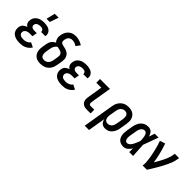

<svg xmlns="http://www.w3.org/2000/svg" viewBox="141 -1880 3218 3218"><g transform="rotate(45 1750.0 -270.5)"><path d="M218 8Q190 8 163.5 4.5Q137 1 112 -7.5Q87 -16 66.5 -31.5Q46 -47 33 -68.5Q20 -90 16 -117Q12 -144 16 -171Q19 -189 27 -207Q35 -225 49.5 -238Q64 -251 81 -260Q98 -269 116 -275Q103 -284 91.5 -297Q80 -310 74 -325.5Q68 -341 67 -359Q66 -377 69 -395Q73 -416 82 -436Q91 -456 107 -472Q123 -488 142 -499.5Q161 -511 181.5 -517Q202 -523 223 -525.5Q244 -528 265 -528Q288 -528 310.5 -525.5Q333 -523 354 -516.5Q375 -510 393 -498Q411 -486 423.5 -469Q436 -452 440.5 -430Q445 -408 441 -385L440 -379H339L340 -381Q342 -396 336 -408.5Q330 -421 319 -428Q308 -435 294 -437.5Q280 -440 266 -440Q251 -440 235.5 -437.5Q220 -435 205.5 -428Q191 -421 181 -408Q171 -395 169 -380Q166 -364 171 -350Q176 -336 188.5 -328Q201 -320 215.5 -317Q230 -314 246 -314H303L288 -226H231Q219 -226 207.5 -225.5Q196 -225 184 -222Q172 -219 160.5 -214Q149 -209 139.5 -201Q130 -193 124 -182Q118 -171 116 -159Q113 -140 121 -122.5Q129 -105 144.5 -95.5Q160 -86 179 -83Q198 -80 218 -80Q235 -80 252.5 -82.5Q270 -85 286.5 -92Q303 -99 318 -110.5Q333 -122 343 -138L426 -98Q411 -72 386.5 -50Q362 -28 334.5 -15Q307 -2 277 3Q247 8 218 8ZM248 -600 286 -756H379L324 -600Z M705 8Q675 8 647 2Q619 -4 596 -19Q573 -34 557.5 -56.5Q542 -79 534.5 -106Q527 -133 527 -162.5Q527 -192 532 -221L545 -298Q549 -319 556.5 -339Q564 -359 577 -376Q590 -393 607.5 -407Q625 -421 645 -430Q631 -442 622 -458.5Q613 -475 608.5 -493.5Q604 -512 604.5 -531.5Q605 -551 608 -571Q612 -593 619.5 -615.5Q627 -638 640 -658.5Q653 -679 671.5 -696Q690 -713 711.5 -723.5Q733 -734 756.5 -738.5Q780 -743 803 -743Q849 -743 891 -729Q933 -715 969 -692L914 -618Q892 -634 865 -644.5Q838 -655 809 -655Q790 -655 771.5 -649Q753 -643 739.5 -629Q726 -615 718.5 -597Q711 -579 708 -561Q705 -544 706.5 -527.5Q708 -511 718.5 -500Q729 -489 744.5 -484.5Q760 -480 775.5 -476.5Q791 -473 807 -469.5Q823 -466 837.5 -461Q852 -456 866 -448.5Q880 -441 892 -431.5Q904 -422 912.5 -409.5Q921 -397 927.5 -383Q934 -369 937.5 -353.5Q941 -338 940.5 -321.5Q940 -305 938.5 -288.5Q937 -272 934 -255L921 -179Q917 -154 908.5 -129Q900 -104 885.5 -82Q871 -60 850.5 -41.5Q830 -23 805.5 -12Q781 -1 755.5 3.5Q730 8 705 8ZM705 -80Q727 -80 748.5 -88Q770 -96 785.5 -113Q801 -130 809.5 -151Q818 -172 822 -193L834 -270Q837 -288 838 -306.5Q839 -325 832.5 -340.5Q826 -356 812.5 -366.5Q799 -377 782.5 -382.5Q766 -388 748.5 -391Q731 -394 714 -398Q698 -390 686 -377Q674 -364 665.5 -348.5Q657 -333 652 -316.5Q647 -300 645 -284L632 -207Q629 -192 628.5 -177Q628 -162 630 -148Q632 -134 637.5 -121Q643 -108 652.5 -98.5Q662 -89 676 -84.5Q690 -80 705 -80Z M1218 8Q1190 8 1163.5 4.5Q1137 1 1112 -7.5Q1087 -16 1066.5 -31.5Q1046 -47 1033 -68.5Q1020 -90 1016 -117Q1012 -144 1016 -171Q1019 -189 1027 -207Q1035 -225 1049.5 -238Q1064 -251 1081 -260Q1098 -269 1116 -275Q1103 -284 1091.5 -297Q1080 -310 1074 -325.5Q1068 -341 1067 -359Q1066 -377 1069 -395Q1073 -416 1082 -436Q1091 -456 1107 -472Q1123 -488 1142 -499.5Q1161 -511 1181.5 -517Q1202 -523 1223 -525.5Q1244 -528 1265 -528Q1288 -528 1310.5 -525.5Q1333 -523 1354 -516.5Q1375 -510 1393 -498Q1411 -486 1423.5 -469Q1436 -452 1440.5 -430Q1445 -408 1441 -385L1440 -379H1339L1340 -381Q1342 -396 1336 -408.5Q1330 -421 1319 -428Q1308 -435 1294 -437.5Q1280 -440 1266 -440Q1251 -440 1235.5 -437.5Q1220 -435 1205.5 -428Q1191 -421 1181 -408Q1171 -395 1169 -380Q1166 -364 1171 -350Q1176 -336 1188.5 -328Q1201 -320 1215.5 -317Q1230 -314 1246 -314H1303L1288 -226H1231Q1219 -226 1207.5 -225.5Q1196 -225 1184 -222Q1172 -219 1160.5 -214Q1149 -209 1139.5 -201Q1130 -193 1124 -182Q1118 -171 1116 -159Q1113 -140 1121 -122.5Q1129 -105 1144.5 -95.5Q1160 -86 1179 -83Q1198 -80 1218 -80Q1235 -80 1252.5 -82.5Q1270 -85 1286.5 -92Q1303 -99 1318 -110.5Q1333 -122 1343 -138L1426 -98Q1411 -72 1386.5 -50Q1362 -28 1334.5 -15Q1307 -2 1277 3Q1247 8 1218 8Z M1805 0Q1783 0 1762 -3.5Q1741 -7 1723 -17Q1705 -27 1692 -42.5Q1679 -58 1673 -77.5Q1667 -97 1666.5 -118.5Q1666 -140 1670 -162L1714 -432H1596V-520H1831L1769 -148Q1767 -137 1767.5 -126Q1768 -115 1772 -106.5Q1776 -98 1785 -93Q1794 -88 1805 -88H1892V0Z M1968 215 2060 -341Q2064 -366 2072 -390Q2080 -414 2094.5 -436.5Q2109 -459 2128.5 -477Q2148 -495 2171.5 -507Q2195 -519 2219.5 -523.5Q2244 -528 2269 -528Q2298 -528 2326.5 -522Q2355 -516 2377.5 -501Q2400 -486 2416 -463.5Q2432 -441 2439.5 -414Q2447 -387 2446.5 -357.5Q2446 -328 2441 -299L2421 -179Q2418 -156 2411 -133.5Q2404 -111 2393 -90Q2382 -69 2366.5 -50Q2351 -31 2330.5 -17.5Q2310 -4 2287 2Q2264 8 2242 8Q2219 8 2197.5 1.5Q2176 -5 2160.5 -20Q2145 -35 2135.5 -54.5Q2126 -74 2122 -96L2070 215ZM2215 -80Q2235 -80 2255.5 -89Q2276 -98 2290 -115Q2304 -132 2311 -152.5Q2318 -173 2322 -193L2342 -313Q2344 -328 2345 -343Q2346 -358 2344 -372Q2342 -386 2336.5 -399Q2331 -412 2321 -421.5Q2311 -431 2297.5 -435.5Q2284 -440 2269 -440Q2248 -440 2227.5 -431Q2207 -422 2192.5 -405Q2178 -388 2170.5 -368Q2163 -348 2160 -327L2142 -219Q2139 -203 2138 -187Q2137 -171 2138.5 -156Q2140 -141 2145 -126.5Q2150 -112 2160 -101Q2170 -90 2184.5 -85Q2199 -80 2215 -80Z M2675 8Q2647 8 2620.5 1Q2594 -6 2573.5 -22Q2553 -38 2541 -61.5Q2529 -85 2523.5 -111.5Q2518 -138 2519 -165.5Q2520 -193 2524 -221L2544 -341Q2548 -365 2555.5 -388Q2563 -411 2575 -433Q2587 -455 2605 -473.5Q2623 -492 2644.5 -505Q2666 -518 2690 -523Q2714 -528 2738 -528Q2761 -528 2782 -519.5Q2803 -511 2818 -495Q2833 -479 2842.5 -459Q2852 -439 2859 -418Q2867 -444 2875.5 -469.5Q2884 -495 2892 -520H2984Q2959 -453 2935 -385Q2911 -317 2885 -250Q2890 -188 2892.5 -125.5Q2895 -63 2900 0H2808Q2808 -22 2808.5 -44Q2809 -66 2809 -88Q2797 -70 2783.5 -53Q2770 -36 2753 -22Q2736 -8 2715.5 0Q2695 8 2675 8ZM2675 -80Q2694 -80 2711.5 -92.5Q2729 -105 2741.5 -121.5Q2754 -138 2763.5 -156Q2773 -174 2780.5 -192Q2788 -210 2795.5 -228.5Q2803 -247 2810 -266Q2809 -284 2808 -301.5Q2807 -319 2804.5 -336Q2802 -353 2799 -370Q2796 -387 2789 -402Q2782 -417 2769 -428.5Q2756 -440 2738 -440Q2726 -440 2712.5 -435.5Q2699 -431 2688.5 -422Q2678 -413 2670.5 -401.5Q2663 -390 2657.5 -377.5Q2652 -365 2649 -352.5Q2646 -340 2644 -327L2624 -207Q2622 -194 2620.5 -180Q2619 -166 2619.5 -153Q2620 -140 2623 -127Q2626 -114 2632.5 -103.5Q2639 -93 2650 -86.5Q2661 -80 2675 -80Z M3126 0Q3133 -44 3129.5 -87Q3126 -130 3119.5 -172Q3113 -214 3104.5 -255.5Q3096 -297 3086 -337.5Q3076 -378 3064.5 -418Q3053 -458 3038 -497L3132 -528Q3148 -485 3161 -441Q3174 -397 3185 -352.5Q3196 -308 3205.5 -262.5Q3215 -217 3221 -170Q3236 -194 3250 -218Q3264 -242 3277 -266.5Q3290 -291 3302.5 -315.5Q3315 -340 3325.5 -365.5Q3336 -391 3345.5 -416.5Q3355 -442 3359 -468L3368 -520H3470L3461 -468Q3454 -427 3438 -386Q3422 -345 3403 -306Q3384 -267 3363 -228Q3342 -189 3319.5 -151Q3297 -113 3274 -75Q3251 -37 3227 0Z"/></g></svg>

Font: Iosevka Curly Semibold
Style: Italic
Weight: 600
Italic angle: -9°
Monospace: yes
Designer: Belleve Invis
Foundry: Belleve Invis
Version: Version 22.1.2; ttfautohint (v1.8.4)